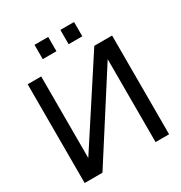

<svg xmlns="http://www.w3.org/2000/svg" viewBox="-190 -959 1030 1093"><g transform="rotate(-30 325.0 -412.0)"><path d="M166 0H49V-649H138V-113L487 -649H604V0H515V-545ZM285 -730H195V-824H285ZM455 -730H365V-824H455Z"/></g></svg>

Font: Gamestation Display
Style: Regular
Weight: 400
Designer: Jonas Hecksher
Foundry: Jonas Hecksher, Playtypeª, e-types AS
Version: Version 1.003